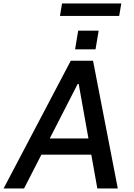

<svg xmlns="http://www.w3.org/2000/svg" viewBox="-41 -1073 761 1093"><path d="M312.1 -1053.3 300.4 -982.2H637.4L649.5 -1053.3ZM520.6 -898.4H404.1L386.4 -792.3H502.8ZM361.9 -727.3 -20.6 0H95.9L194.6 -192.5H478.7L513.1 0H629.6L488.6 -727.3ZM242.2 -284.8 401.3 -595.2H407L462.4 -284.8Z"/></svg>

Font: TID UI Medium
Style: Italic
Weight: 500
Italic angle: -9.39999°
Designer: The TID Project Authors
Foundry: Bakken & Bæck
Version: Version 1.001;hotconv 1.0.109;makeotfexe 2.5.65596